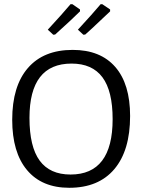

<svg xmlns="http://www.w3.org/2000/svg" viewBox="-20 -884 675 912"><path d="M598 -333Q598 -169 523 -80.5Q448 8 309 8Q179 8 108.5 -76Q38 -160 38 -315Q38 -475 112.5 -561Q187 -647 325 -647Q457 -647 527.5 -566Q598 -485 598 -333ZM120 -324Q120 -187 168.5 -121Q217 -55 315 -55Q515 -55 515 -318Q515 -452 466.5 -517Q418 -582 320 -582Q120 -582 120 -324ZM315 -864H324L360 -839V-830Q324 -794 242 -720L233 -719L207 -743Q279 -821 315 -864ZM458 -864H466L503 -839V-830L417 -749L385 -720L376 -719L350 -743Q422 -821 458 -864Z"/></svg>

Font: Alegreya Sans
Style: Regular
Weight: 400
Designer: Juan Pablo del Peral
Foundry: Huerta Tipografica
Version: Version 2.008; ttfautohint (v1.6)